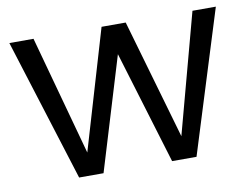

<svg xmlns="http://www.w3.org/2000/svg" viewBox="-65 -638 949 728"><g transform="rotate(-10 410.0 -274.0)"><path d="M807 -548 636 0H542L410 -435L278 0H184L12 -548H105L231 -88L367 -548H460L593 -87L717 -548Z"/></g></svg>

Font: DVN-Poppins
Style: Regular
Weight: 400
Designer: Ninad Kale (Devanagari), Jonny Pinhorn (Latin)
Foundry: Indian Type Foundry
Version: 4.004